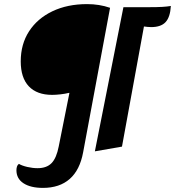

<svg xmlns="http://www.w3.org/2000/svg" viewBox="-20 -705 852 935"><path d="M189 210Q129 210 94.5 187.5Q60 165 60 124Q60 115 62.5 106.5Q65 98 72 93Q87 102 113 108Q139 114 163 114Q207 114 231 89.5Q255 65 266 8L318 -252L317 -253Q297 -248 274 -245.5Q251 -243 234 -243Q160 -243 120.5 -284.5Q81 -326 81 -406Q81 -490 121.5 -552.5Q162 -615 235 -650Q308 -685 404 -685Q464 -685 516 -667L385 36Q369 123 319.5 166.5Q270 210 189 210ZM442 32 581 -670H702Q747 -670 771 -671.5Q795 -673 812 -676Q809 -622 786.5 -597.5Q764 -573 716 -573Q708 -573 698.5 -574Q689 -575 681 -576L574 9Z"/></svg>

Font: Sansita Swashed Light ExtraBold
Style: Regular
Weight: 800
Version: Version 1.003